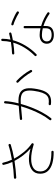

<svg xmlns="http://www.w3.org/2000/svg" viewBox="1064 -1898 873 3040"><g transform="rotate(-90 1500.0 -378.5)"><path d="M614 35Q511 36 433.5 14Q356 -8 312.5 -55.5Q269 -103 269 -178Q269 -258 321.5 -302.5Q374 -347 464.5 -355Q555 -363 668 -331Q609 -384 558.5 -449.5Q508 -515 472 -585Q405 -575 337.5 -567.5Q270 -560 208 -557Q201 -557 195 -562.5Q189 -568 189 -575Q189 -592 206 -594Q264 -596 327.5 -602.5Q391 -609 455 -619Q439 -654 427.5 -688.5Q416 -723 409 -757Q408 -764 412 -770.5Q416 -777 423 -778Q441 -782 444 -764Q459 -696 491 -626Q553 -637 611 -650Q669 -663 717 -679Q725 -681 731.5 -677.5Q738 -674 740 -667Q742 -660 738.5 -653Q735 -646 728 -644Q681 -629 624.5 -615.5Q568 -602 508 -591Q552 -509 613.5 -435Q675 -361 744 -314Q757 -306 750 -291Q743 -277 729 -282Q597 -322 502 -321Q407 -320 356 -283.5Q305 -247 305 -178Q305 -114 345 -74.5Q385 -35 454.5 -17.5Q524 0 613 -1Q630 -1 632 17Q632 24 627 29.5Q622 35 614 35Z M1123 -3Q1109 -15 1120 -29Q1168 -89 1208 -164Q1248 -239 1280.5 -320.5Q1313 -402 1336 -482Q1290 -478 1241 -473.5Q1192 -469 1139 -464Q1132 -463 1126.5 -468Q1121 -473 1119 -480Q1118 -488 1123.5 -493.5Q1129 -499 1136 -500Q1192 -506 1244 -510Q1296 -514 1345 -518Q1361 -577 1370 -632Q1379 -687 1382 -733Q1384 -750 1401 -750Q1409 -749 1414 -743.5Q1419 -738 1418 -730Q1413 -637 1383 -520L1393 -521Q1482 -526 1536 -504Q1590 -482 1610.5 -426.5Q1631 -371 1617 -273Q1602 -164 1571.5 -103Q1541 -42 1492 -20.5Q1443 1 1369 -8Q1362 -9 1357.5 -15Q1353 -21 1354 -28Q1355 -36 1361 -40.5Q1367 -45 1374 -44Q1415 -39 1448.5 -44Q1482 -49 1507.5 -73Q1533 -97 1551 -146Q1569 -195 1581 -278Q1592 -357 1579 -404.5Q1566 -452 1522 -471.5Q1478 -491 1395 -486L1374 -485Q1351 -401 1317.5 -315Q1284 -229 1241.5 -150Q1199 -71 1149 -7Q1145 -1 1137 0Q1129 1 1123 -3ZM1903 -307Q1887 -300 1878 -315Q1849 -369 1804.5 -426Q1760 -483 1715 -525Q1710 -530 1709.5 -537.5Q1709 -545 1714 -550Q1719 -556 1727 -556Q1735 -556 1740 -551Q1787 -508 1833 -449Q1879 -390 1910 -332Q1914 -325 1911.5 -318Q1909 -311 1903 -307Z M2466 38Q2406 38 2366.5 9Q2327 -20 2327 -74Q2327 -126 2364 -156.5Q2401 -187 2465 -187Q2516 -187 2572 -173V-423Q2572 -431 2577.5 -436Q2583 -441 2590 -441Q2598 -441 2603 -436Q2608 -431 2608 -423V-163Q2674 -144 2730.5 -115Q2787 -86 2818 -63Q2824 -59 2825.5 -51.5Q2827 -44 2822 -38Q2818 -31 2810.5 -30Q2803 -29 2797 -33Q2768 -54 2718 -81Q2668 -108 2608 -127V-90Q2608 -21 2570 8.5Q2532 38 2466 38ZM2136 -239Q2131 -244 2131 -252Q2131 -260 2137 -265Q2211 -339 2264.5 -426Q2318 -513 2344 -605Q2298 -598 2254 -593.5Q2210 -589 2174 -588Q2167 -588 2161.5 -594Q2156 -600 2157 -607Q2157 -615 2163 -619.5Q2169 -624 2176 -624Q2211 -625 2258 -629.5Q2305 -634 2354 -642Q2362 -676 2366 -709.5Q2370 -743 2370 -777Q2370 -785 2375.5 -790Q2381 -795 2388 -795Q2396 -795 2401 -790Q2406 -785 2406 -777Q2406 -746 2402.5 -713.5Q2399 -681 2392 -649Q2416 -654 2439 -659Q2462 -664 2483 -669Q2491 -671 2497.5 -667Q2504 -663 2505 -655Q2507 -648 2502.5 -642Q2498 -636 2491 -634Q2466 -628 2439 -622Q2412 -616 2383 -611Q2356 -511 2299.5 -415Q2243 -319 2162 -239Q2150 -227 2136 -239ZM2466 3Q2522 3 2547 -19Q2572 -41 2572 -90V-137Q2546 -143 2519.5 -147Q2493 -151 2466 -151Q2414 -151 2389 -130Q2364 -109 2364 -74Q2364 -33 2393.5 -15Q2423 3 2466 3ZM2810 -518Q2791 -531 2758.5 -547.5Q2726 -564 2691.5 -579Q2657 -594 2632 -600Q2625 -602 2621 -608.5Q2617 -615 2618 -622Q2620 -630 2626.5 -633.5Q2633 -637 2640 -635Q2668 -628 2704.5 -612.5Q2741 -597 2775.5 -580Q2810 -563 2831 -548Q2845 -537 2836 -523Q2826 -508 2810 -518Z"/></g></svg>

Font: Zen Maru Gothic Light
Style: Regular
Weight: 300
Designer: Yoshimichi Ohira
Foundry: Positype
Version: Version 1.001